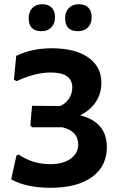

<svg xmlns="http://www.w3.org/2000/svg" viewBox="-20 -881 570 911"><path d="M181 -861Q209 -861 225 -845Q241 -829 241 -800Q241 -769 223.5 -751Q206 -733 176 -733Q116 -733 116 -795Q116 -825 133.5 -843Q151 -861 181 -861ZM355 -861Q383 -861 399 -845Q415 -829 415 -800Q415 -769 397.5 -751Q380 -733 350 -733Q289 -733 289 -795Q289 -825 306.5 -843Q324 -861 355 -861ZM220 10Q105 10 33 -30L58 -143L68 -148Q135 -102 219 -102Q278 -102 314.5 -127.5Q351 -153 351 -195Q351 -260 275 -277H132L124 -287L132 -379L266 -378Q292 -390 307.5 -413.5Q323 -437 323 -466Q323 -537 220 -537Q147 -537 59 -496L46 -503L57 -616Q132 -652 225 -652Q336 -652 398.5 -608.5Q461 -565 461 -488Q461 -437 434.5 -397Q408 -357 360 -334Q487 -302 487 -183Q487 -92 416.5 -41Q346 10 220 10Z"/></svg>

Font: Alegreya Sans
Style: Bold
Weight: 700
Designer: Juan Pablo del Peral
Foundry: Huerta Tipografica
Version: Version 2.007